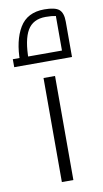

<svg xmlns="http://www.w3.org/2000/svg" viewBox="-97 -812 458 854"><g transform="rotate(-10 132.0 -385.0)"><path d="M111 0V-470H163V0ZM21 -560Q21 -655 55.5 -712.5Q90 -770 167 -770Q216 -770 234 -754.5Q252 -739 252 -700V-560H213V-732Q204 -734 193 -735Q182 -736 167 -736Q110 -736 85 -693.5Q60 -651 60 -560ZM-9 -540V-576H252V-540Z"/></g></svg>

Font: Changa ExtraLight
Style: Regular
Weight: 250
Designer: Eduardo Rodriguez Tunni
Foundry: Eduardo Rodriguez Tunni
Version: Version 3.002; ttfautohint (v1.8.2)